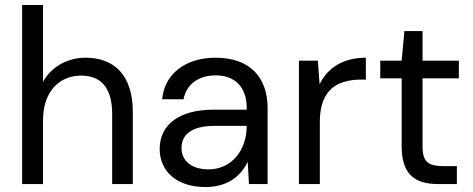

<svg xmlns="http://www.w3.org/2000/svg" viewBox="-20 -740 1903 772"><path d="M153 0V-257C153 -372 219 -436 306 -436C389 -436 431 -384 431 -281V0H514V-290C514 -438 439 -508 324 -508C252 -508 186 -472 153 -411V-720H69V0Z M806 12C897 12 948 -33 976 -89L981 0H1056V-305C1056 -428 986 -508 847 -508C725 -508 641 -442 632 -341H718C730 -404 782 -437 847 -437C923 -437 972 -392 972 -305V-299H838C705 -299 622 -242 622 -141C622 -55 686 12 806 12ZM819 -59C750 -59 710 -93 710 -145C710 -196 746 -234 845 -234H972V-233C972 -136 911 -59 819 -59Z M1266 0V-250C1266 -337 1298 -384 1347 -405C1372 -415 1399 -420 1428 -420H1451V-508C1359 -508 1296 -466 1265 -401L1258 -496H1182V0Z M1817 0V-72H1765C1701 -72 1679 -89 1679 -152V-425H1825V-496H1679V-615H1606L1595 -496H1509V-425H1595V-152C1595 -37 1650 0 1741 0Z"/></svg>

Font: Rootstock Sans Body
Style: Regular
Weight: 400
Designer: Colophon Foundry, Jonny Pinhorn
Foundry: Colophon Foundry
Version: Version 1.200;FEAKit 1.0